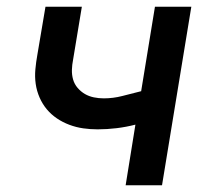

<svg xmlns="http://www.w3.org/2000/svg" viewBox="-20 -550 640 570"><path d="M353 0 382 -180Q355 -173 326.5 -169.5Q298 -166 270 -166Q248 -166 227 -169Q206 -172 186 -179.5Q166 -187 149 -198.5Q132 -210 119 -225.5Q106 -241 97.5 -260.5Q89 -280 86 -301Q83 -322 85 -344Q87 -366 91 -388L115 -530H223L197 -373Q194 -358 193.5 -343Q193 -328 197 -314Q201 -300 210.5 -289Q220 -278 232 -271Q244 -264 258.5 -261Q273 -258 288 -258Q316 -258 343 -265Q370 -272 398 -279H399L440 -530H548L461 0Z"/></svg>

Font: Iosevka Curly SmBdExObl
Style: Regular
Weight: 600
Width: 7
Italic angle: -9°
Monospace: yes
Designer: Belleve Invis
Foundry: Belleve Invis
Version: Version 11.1.0; ttfautohint (v1.8.3)